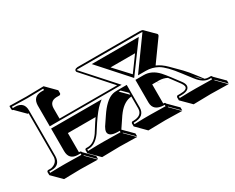

<svg xmlns="http://www.w3.org/2000/svg" viewBox="-75 -705 1267 1037"><g transform="rotate(-30 558.5 -186.0)"><path d="M588.9 -203.1H577.1L623 -157.2V-168.9ZM757.3 -338.4H604.5L689.9 -246.1ZM753.4 -26.9H758.8Q762.2 -26.4 764.6 -24.4Q766.6 -21.5 767.1 -19L823.7 37.6V56.6L767.1 0L765.1 2L821.8 58.6Q820.8 58.6 718.8 56.6Q718.8 56.6 611.3 58.6L555.2 2L553.2 0V-19Q555.2 -25.9 561 -26.9H567.9Q622.1 -28.3 623 -70.8V-146Q577.6 -142.6 540.5 -96.2Q529.8 -83 518.6 -65.4L486.8 -18.1L542.5 37.6V56.6L485.8 0L483.9 2L540.5 58.6Q539.6 58.6 432.6 56.6L322.8 58.6L266.1 2L264.2 0V-19Q265.6 -25.9 272 -26.9H284.2Q320.8 -27.8 351.1 -70.8L383.8 -122.1Q393.6 -137.2 400.4 -146.5H227.5V-26.9H232.9Q237.3 -26.4 239.7 -24.4Q241.7 -21.5 242.2 -19L298.3 37.6V56.6L242.2 0L240.2 2L296.4 58.6Q295.4 58.6 188.5 56.6L85.4 58.6L28.8 2L26.9 0V-19Q28.8 -25.9 35.2 -26.9H54.2Q93.8 -36.1 97.2 -71.8V-345.2H91.8L35.2 -401.9Q31.2 -402.3 29.3 -404.3Q27.3 -407.2 26.9 -410.2V-429.2L28.8 -431.2Q29.8 -431.2 131.8 -429.2Q131.8 -429.2 240.2 -431.2L242.2 -429.2L298.3 -372.6V-353.5Q296.9 -346.7 289.6 -345.2H270.5Q228.5 -343.3 227.5 -301.3V-236.8H556.2H586.9L433.1 -409.2Q426.3 -426.3 450.2 -429.2H838.9Q853 -428.7 857.9 -424.3L914.6 -367.7Q918.5 -361.3 911.6 -352.5L820.3 -225.6Q851.1 -212.4 879.4 -184.1L936 -127.4Q957 -106 987.8 -65.4L1013.7 -31.2Q1025.4 -26.9 1037.1 -26.9H1048.8Q1052.2 -25.9 1054.7 -24.4Q1056.6 -21.5 1057.1 -19L1113.8 37.6V56.6L1057.1 0L1055.2 2L1111.3 58.6Q1110.4 58.6 1001.5 56.6Q1001.5 56.6 893.6 58.6L836.9 2L835 0V-19Q836.9 -25.9 842.8 -26.9H859.9Q904.3 -26.9 902.3 -49.3Q900.4 -59.1 892.1 -70.8L854 -122.1Q848.1 -129.4 844.7 -134.3Q823.2 -146 795.4 -146.5H782.2L799.3 -127.9L780.8 -146.5H753.4ZM1005.9 -35.2 970.2 -70.8Q981.4 -56.2 988.8 -48.8Q998 -40 1005.9 -35.2ZM632.8 -212.9V-70.8Q630.9 -17.6 567.9 -17.1H563V-8.3Q629.4 -10.3 662.1 -9.8Q695.3 -9.8 756.8 -8.3V-17.1H752Q688 -18.6 687 -70.8V-212.9H738.8Q787.6 -212.9 826.7 -170.9Q840.8 -155.3 861.8 -127.9L899.9 -77.1Q923.8 -44.9 901.9 -26.9Q887.7 -17.1 859.9 -17.1H845.2V-8.3Q914.1 -10.3 944.8 -9.8Q979.5 -9.8 1046.9 -8.3V-17.1H1037.1Q998.5 -17.1 964.4 -62Q962.9 -64 961.9 -64.9L922.9 -115.7Q869.6 -187 832.5 -208.5Q799.3 -227.1 759.8 -227.1H711.4L847.2 -415Q849.1 -417.5 849.1 -418Q844.7 -418.9 838.9 -418.9H450.2Q443.4 -418.9 439 -417.5Q439.9 -416 440.4 -415.5L609.4 -227.1H161.1V-357.9Q163.1 -410.6 213.9 -412.1H231.9V-420.9Q166 -418.9 131.8 -418.9Q101.1 -418.9 37.1 -420.9V-412.1H54.2Q106.4 -410.2 106.9 -357.9V-71.8Q105 -18.1 54.2 -17.1H37.1V-8.3Q102.1 -10.3 131.8 -9.8Q167 -9.8 231.9 -8.3V-17.1H213.9Q161.6 -19 161.1 -71.8V-212.9H476.1L455.6 -195.3Q430.7 -173.3 392.6 -116.7L359.4 -65.4Q324.7 -17.6 284.2 -17.1H273.9V-8.3Q340.3 -10.3 376 -9.8Q406.7 -9.8 476.1 -8.3V-17.1H460.9Q409.7 -18.6 409.2 -48.3Q410.2 -61.5 419.4 -76.7L453.6 -127.4Q498.5 -194.3 540 -208Q556.6 -213.4 577.1 -212.9ZM686.5 -225.1 525.4 -404.8H818.8Z"/></g></svg>

Font: Linux Biolinum Shadow O
Style: Regular
Weight: 400
Designer: Philipp H. Poll
Foundry: Philipp H. Poll
Version: Version 1.0.4